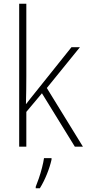

<svg xmlns="http://www.w3.org/2000/svg" viewBox="-20 -780 462 1021"><path d="M120 -375Q120 -302 118 -227H119Q132 -244 143.5 -258.5Q155 -273 168 -289L360 -529H405L229 -312L421 0H378L203 -284L120 -185V0H82V-760H120ZM254 69Q246 105 229.5 146Q213 187 192 221H170V213Q177 196 186.5 168.5Q196 141 203.5 111.5Q211 82 214 61H254Z"/></svg>

Font: Noto Sans Khmer UI SemiCondensed ExtraLight
Style: Regular
Weight: 200
Width: 4
Designer: Danh Hong and the Monotype Design Team
Foundry: Monotype Imaging Inc.
Version: Version 2.002; ttfautohint (v1.8.4.7-5d5b)